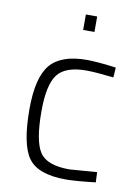

<svg xmlns="http://www.w3.org/2000/svg" viewBox="-81 -754 595 819"><g transform="rotate(10 216.0 -345.0)"><path d="M263 -509Q281 -509 312.5 -506.5Q344 -504 366 -501L389 -498L386 -455Q306 -464 268 -464Q177 -464 143 -419Q109 -374 109 -260Q109 -132 140 -84Q171 -36 269 -36L388 -45L390 -1Q303 9 262 9Q141 9 99 -49Q57 -107 57 -260Q57 -397 104 -453Q151 -509 263 -509ZM224 -632V-699H273V-632Z"/></g></svg>

Font: TitilliumText
Style: Light
Weight: 300
Designer: Accademia di Belle Arti di Urbino and others
Foundry: Accademia di Belle Arti di Urbino and others.
Version: Version 60.001